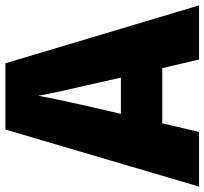

<svg xmlns="http://www.w3.org/2000/svg" viewBox="-43 -713 756 710"><g transform="rotate(-90 335.0 -358.0)"><path d="M470 0H670L456 -716H211L0 0H202L234 -136H438ZM373 -422 403 -289H269L300 -423C311 -472 328 -550 336 -595C343 -550 363 -466 373 -422Z"/></g></svg>

Font: Noto Sans Thai SemCond Blk
Style: Regular
Weight: 900
Width: 4
Designer: Monotype Design Team
Foundry: Monotype Imaging Inc.
Version: Version 2.002